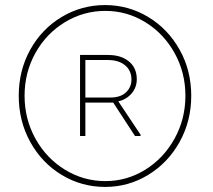

<svg xmlns="http://www.w3.org/2000/svg" viewBox="-20 -728 840 758"><path d="M395 -708Q487 -708 565 -661Q643 -614 689 -532Q735 -450 735 -350Q735 -250 689 -167.5Q643 -85 565 -37.5Q487 10 395 10Q302 10 223.5 -37.5Q145 -85 99.5 -167.5Q54 -250 54 -350Q54 -450 99.5 -532Q145 -614 223.5 -661Q302 -708 395 -708ZM396 -13Q481 -13 553.5 -58Q626 -103 669 -180.5Q712 -258 712 -350Q712 -442 669 -519Q626 -596 553.5 -640.5Q481 -685 396 -685Q310 -685 236.5 -640.5Q163 -596 120 -519Q77 -442 77 -350Q77 -258 120 -180.5Q163 -103 236.5 -58Q310 -13 396 -13ZM520 -415Q520 -383 499.5 -359Q479 -335 447 -328L535 -196V-191H513L427 -323H317V-191H296V-511H406Q458 -511 489 -485.5Q520 -460 520 -415ZM317 -343H416Q456 -343 477.5 -363.5Q499 -384 499 -414Q499 -449 474 -470Q449 -491 406 -491H317Z"/></svg>

Font: Freesentation 1 Thin
Style: Regular
Weight: 250
Designer: glyphs from Roboto by Christian Robertson / Hangul glyphs from Noto Sans CJK(Source Han Sans) by Jang Soo-young and Kang
Foundry: PT&
Version: Version 2.001